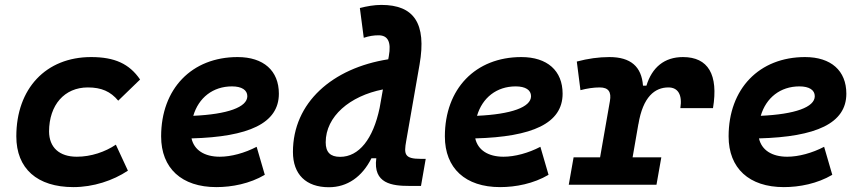

<svg xmlns="http://www.w3.org/2000/svg" viewBox="-20 -763 3556 793"><path d="M297.4 -115.7C225.1 -115.7 183.1 -153.8 182.6 -220.2C183.1 -329.6 246.1 -401.9 342.8 -401.9C398.9 -401.9 436.5 -385.3 468.3 -347.2L558.6 -434.6C514.2 -499.5 453.6 -527.3 356.4 -527.3C169.9 -527.3 47.4 -397.5 47.4 -199.7C47.4 -66.9 133.3 9.8 283.2 9.8C365.2 9.8 446.8 -17.1 508.3 -58.1L458.5 -165.5C414.6 -135.7 356 -115.7 297.4 -115.7Z M887.7 -115.7C823.7 -115.7 781.7 -143.6 771 -191.4C1006.8 -197.8 1131.8 -253.4 1131.8 -376C1131.8 -471.2 1068.4 -527.3 961.4 -527.3C772 -527.3 645.5 -396.5 645.5 -199.7C645.5 -67.9 730.5 9.8 873.5 9.8C938 9.8 1011.7 -4.4 1073.7 -41L1040 -156.7C990.7 -130.9 934.6 -115.7 887.7 -115.7ZM778.3 -284.7C800.3 -359.4 859.4 -406.2 938 -406.2C978.5 -406.2 1001.5 -391.1 1001.5 -365.7C1001.5 -320.3 919.4 -291 778.3 -284.7Z M1338.4 10.3C1414.6 10.3 1475.6 -32.7 1514.2 -109.4H1534.2C1520 -4.4 1599.6 4.9 1670.9 4.9H1718.8L1738.3 -106.9H1717.8C1650.4 -106.9 1647.9 -126 1657.7 -180.7L1712.9 -496.6C1742.7 -667.5 1689 -742.7 1555.2 -742.7C1525.4 -742.7 1495.6 -737.3 1466.3 -730L1482.4 -606.9C1504.9 -614.3 1523.4 -617.2 1543.5 -617.2C1581.5 -617.2 1596.7 -590.8 1585.9 -530.8L1583.5 -518.1C1353 -481.9 1189.9 -339.4 1189.9 -135.3C1189.9 -43 1243.7 10.3 1338.4 10.3ZM1547.9 -316.9C1521 -188.5 1462.4 -115.2 1384.8 -115.2C1344.2 -115.2 1325.2 -134.3 1325.2 -175.3C1325.2 -282.2 1424.8 -366.7 1561.5 -393.6Z M2059.6 -115.7C1995.6 -115.7 1953.6 -143.6 1942.9 -191.4C2178.7 -197.8 2303.7 -253.4 2303.7 -376C2303.7 -471.2 2240.2 -527.3 2133.3 -527.3C1943.8 -527.3 1817.4 -396.5 1817.4 -199.7C1817.4 -67.9 1902.3 9.8 2045.4 9.8C2109.9 9.8 2183.6 -4.4 2245.6 -41L2211.9 -156.7C2162.6 -130.9 2106.4 -115.7 2059.6 -115.7ZM1950.2 -284.7C1972.2 -359.4 2031.2 -406.2 2109.9 -406.2C2150.4 -406.2 2173.3 -391.1 2173.3 -365.7C2173.3 -320.3 2091.3 -291 1950.2 -284.7Z M2329.1 0H2691.4L2711.4 -113.3H2592.8L2616.7 -251V-249.5C2635.3 -363.8 2685.1 -401.9 2740.7 -401.9C2780.3 -401.9 2798.8 -371.6 2790 -316.4H2924.8C2947.8 -455.1 2904.8 -527.3 2800.8 -527.3C2723.6 -527.3 2672.9 -484.4 2649.9 -409.2H2635.7C2629.9 -487.8 2585 -527.3 2497.1 -527.3C2452.6 -527.3 2408.2 -521 2362.3 -508.8L2377.4 -390.6C2405.3 -397.9 2431.6 -401.9 2457 -401.9C2493.2 -401.9 2505.9 -383.3 2499 -345.2L2458.5 -113.3H2349.1Z M3231.4 -115.7C3167.5 -115.7 3125.5 -143.6 3114.7 -191.4C3350.6 -197.8 3475.6 -253.4 3475.6 -376C3475.6 -471.2 3412.1 -527.3 3305.2 -527.3C3115.7 -527.3 2989.3 -396.5 2989.3 -199.7C2989.3 -67.9 3074.2 9.8 3217.3 9.8C3281.7 9.8 3355.5 -4.4 3417.5 -41L3383.8 -156.7C3334.5 -130.9 3278.3 -115.7 3231.4 -115.7ZM3122.1 -284.7C3144 -359.4 3203.1 -406.2 3281.7 -406.2C3322.3 -406.2 3345.2 -391.1 3345.2 -365.7C3345.2 -320.3 3263.2 -291 3122.1 -284.7Z"/></svg>

Font: Cascadia Mono PL
Style: Bold Italic
Weight: 700
Italic angle: -10°
Monospace: yes
Designer: Aaron Bell
Foundry: Saja Typeworks
Version: Version 2404.023